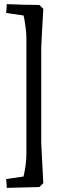

<svg xmlns="http://www.w3.org/2000/svg" viewBox="-20 -786 305 931"><path d="M180 -551V-90L190 102L171 121L13 125L10 82L94 70Q108 10 108 -40V-601Q108 -623 104.5 -650.5Q101 -678 98 -694L94 -711L10 -723L13 -766Q102 -762 171 -762L190 -743Q180 -571 180 -551Z"/></svg>

Font: Andada
Style: Regular
Weight: 400
Designer: Carolina Giovagnoli
Foundry: Carolina Giovagnoli
Version: Version 1.003